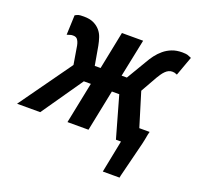

<svg xmlns="http://www.w3.org/2000/svg" viewBox="-160 -633 951 927"><g transform="rotate(20 315.5 -170.0)"><path d="M-41 0 151 -269 137 -353Q134 -376 126 -389Q119 -402 102 -402Q93 -402 90 -401L70 -395L74 -496L81 -500Q91 -505 101 -505.5Q111 -506 119 -506Q149 -506 169 -496.5Q189 -487 202 -472Q215 -457 221.5 -437.5Q228 -418 232 -397L249 -300H279L318 -494H427L387 -300H414L474 -401Q485 -421 499 -439.5Q513 -458 531 -473Q549 -488 572 -497Q595 -506 625 -506Q633 -506 642.5 -505Q652 -504 660 -500L672 -495L636 -396L622 -401Q619 -402 611 -402Q592 -402 576 -386Q568 -378 561.5 -368.5Q555 -359 549 -349L501 -264L554 -91H607L603 -75Q601 -63 598.5 -50.5Q596 -38 593 -25Q582 20 570.5 65Q559 110 548 155L546 166H460L493 0H467L407 -212H369L326 0H218L261 -212H225L78 0Z"/></g></svg>

Font: Codetta
Style: Bold Italic
Weight: 700
Italic angle: -11°
Designer: Ulrich Proeller
Foundry: PROSA GmbH
Version: Version 2.00;September 29, 2018;FontCreator 11.5.0.2427 64-b